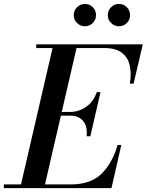

<svg xmlns="http://www.w3.org/2000/svg" viewBox="-66 -981 764 1001"><path d="M495.9 -902.1Q495.9 -926.2 513.1 -943.4Q530.4 -960.6 554.4 -960.6Q578.4 -960.6 595.3 -943.4Q612.1 -926.2 612.1 -902.1Q612.1 -878.1 595.3 -861.1Q578.4 -844 554.4 -844Q530.4 -844 513.1 -861.1Q495.9 -878.1 495.9 -902.1ZM318.4 -902.1Q318.4 -926.2 335.6 -943.4Q352.9 -960.6 376.9 -960.6Q400.9 -960.6 417.8 -943.4Q434.6 -926.2 434.6 -902.1Q434.6 -878.1 417.8 -861.1Q400.9 -844 376.9 -844Q352.9 -844 335.6 -861.1Q318.4 -878.1 318.4 -902.1ZM302 -378H251.5L168.5 -19.5H304Q406.5 -19.5 463 -74.8Q519.5 -130 547 -225H566.5L515 0H-46V-19.5H43.5L208 -730.5H123V-750H678.5L630.5 -545H611Q620 -598.5 610.2 -640.5Q600.5 -682.5 568.5 -706.5Q536.5 -730.5 478 -730.5H333L256 -397.5H302Q344.5 -397.5 383 -424Q421.5 -450.5 438.5 -500.5H458L405 -270.5H385.5Q391 -321 367.8 -349.5Q344.5 -378 302 -378Z"/></svg>

Font: Bodoni* 11pt Medium
Style: Italic
Weight: 500
Italic angle: -13°
Version: Version 2.3